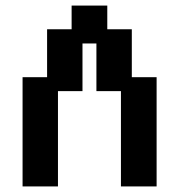

<svg xmlns="http://www.w3.org/2000/svg" viewBox="-20 -658 643 689"><path d="M61 11V-381H149V-553H237V-638H365V-553H453V-381H542V11H414V-331H326V-502H276V-331H188V11Z"/></svg>

Font: Pixelify Sans
Style: Bold
Weight: 700
Designer: Stefie Justprince
Foundry: Typecalism Foundryline
Version: Version 1.000